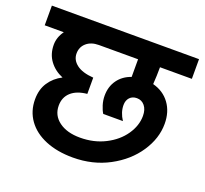

<svg xmlns="http://www.w3.org/2000/svg" viewBox="-121 -779 947 889"><g transform="rotate(20 352.5 -334.0)"><path d="M65 -214Q65 -263 88 -297.5Q111 -332 150 -352Q109 -369 84.5 -402Q60 -435 60 -481Q60 -518 84 -551H-10V-648H715V-551H558Q558 -509 555 -467Q608 -453 638 -412Q668 -371 668 -312Q668 -240 623 -172.5Q578 -105 498.5 -62.5Q419 -20 321 -20Q244 -20 186 -44Q128 -68 96.5 -112Q65 -156 65 -214ZM284 -400V-320Q233 -315 205.5 -290Q178 -265 178 -224Q178 -176 217 -147Q256 -118 321 -118Q389 -118 444 -146Q499 -174 530 -219Q561 -264 561 -312Q561 -343 546 -361.5Q531 -380 507 -380Q485 -380 472 -366Q459 -352 459 -329Q459 -293 482 -258H385Q376 -272 369 -294.5Q362 -317 362 -340Q362 -385 385.5 -417.5Q409 -450 450 -464V-551H257Q219 -551 196 -531Q173 -511 173 -479Q173 -447 201 -425.5Q229 -404 284 -400Z"/></g></svg>

Font: Madhuban Medium
Style: Regular
Weight: 500
Designer: jaikishan Patel
Foundry: MagicType
Version: Version 1.000